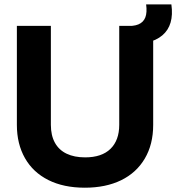

<svg xmlns="http://www.w3.org/2000/svg" viewBox="-20 -847 805 876"><path d="M57 -277.1V-729H212.1V-277.6Q212.1 -228.9 230.6 -195.6Q249 -162.4 284.1 -145.7Q319.1 -129 368.4 -129Q444.1 -129 484.1 -167.9Q524 -206.9 524 -277.6V-729H678.9V-277.1Q678.9 -188.3 640.6 -123.5Q602.4 -58.7 532.4 -24.6Q462.4 9.4 367 9.4Q270.3 9.4 200.5 -25.6Q130.7 -60.7 93.9 -125.5Q57 -190.3 57 -277.1ZM646.7 -827H761.9Q775.3 -731.9 720.5 -685.6Q665.7 -639.3 549.7 -646.4V-729Q588.4 -726.1 611.4 -735.7Q634.4 -745.3 643.1 -767.7Q651.7 -790.1 646.7 -827Z"/></svg>

Font: Mona Sans VF XLt
Style: Regular
Weight: 200
Designer: Deni Anggara
Foundry: GitHub
Version: Version 2.000;Glyphs 3.2.3 (3260)